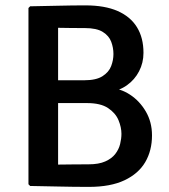

<svg xmlns="http://www.w3.org/2000/svg" viewBox="-20 -708 646 732"><path d="M95 -684Q151 -685 203.5 -686.2Q256 -687.5 306 -687.5Q379.5 -687.5 428.5 -666Q477.5 -644.5 502.2 -604.2Q527 -564 527 -506.5Q527 -468.5 510.2 -436.2Q493.5 -404 464 -383Q434.5 -362 397 -357.5V-372.5Q438.5 -371.5 475.5 -347.2Q512.5 -323 536 -282.8Q559.5 -242.5 559.5 -192Q559.5 -134 533.8 -90Q508 -46 454.8 -20.8Q401.5 4.5 319 4.5Q259.5 4.5 206.2 3.2Q153 2 95 1L88.5 -5.5V-677.5ZM201.5 -80.5Q232 -81 261.5 -81.2Q291 -81.5 317.5 -81.5Q356.5 -81.5 381.2 -92.5Q406 -103.5 419.5 -121Q433 -138.5 438 -159Q443 -179.5 443 -198Q443 -222.5 431.8 -249.8Q420.5 -277 392 -296Q363.5 -315 312 -315H157V-402H301.5Q346.5 -402 370.8 -417.5Q395 -433 403.8 -456Q412.5 -479 412.5 -502Q412.5 -526 404 -548.8Q395.5 -571.5 372 -586.2Q348.5 -601 303 -601Q283.5 -601 254.2 -601.2Q225 -601.5 201.5 -602Z"/></svg>

Font: Signika Negative Medium
Style: Regular
Weight: 500
Designer: Anna Giedry
Foundry: Anna Giedry
Version: Version 2.001